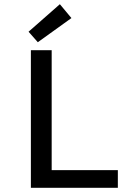

<svg xmlns="http://www.w3.org/2000/svg" viewBox="-20 -894 640 914"><path d="M127 0V-655H226V-84H541V0ZM160 -693 116 -743 265 -874 320 -808Z"/></svg>

Font: Source Code Pro Medium
Style: Regular
Weight: 500
Monospace: yes
Designer: Paul D. Hunt, Teo Tuominen
Foundry: Adobe Systems Incorporated
Version: Version 2.030;PS 1.000;hotconv 16.6.51;makeotf.lib2.5.65220